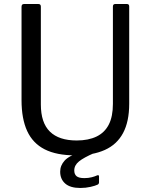

<svg xmlns="http://www.w3.org/2000/svg" viewBox="-20 -762 749 954"><path d="M622 -247Q622 -158 591.5 -101Q561 -44 501 -17Q441 10 355 10Q261 10 202 -20Q143 -50 115 -111Q87 -172 87 -264V-728Q87 -742 99 -742H171Q183 -742 183 -729V-243Q183 -152 228 -108Q273 -64 361 -64Q419 -64 459.5 -83.5Q500 -103 520.5 -143Q541 -183 541 -246V-729Q541 -742 552 -742H611Q622 -742 622 -730V-247ZM279 91Q279 60 301.5 35.5Q324 11 385 -8L447 -1Q396 21 372.5 40Q349 59 349 85Q349 104 360.5 113.5Q372 123 399 123Q420 123 436.5 118.5Q453 114 461 110Q472 105 472 115V144Q472 151 466 155Q454 161 430 166.5Q406 172 379 172Q329 172 304 150Q279 128 279 91Z"/></svg>

Font: Libre Franklin
Style: Regular
Weight: 400
Designer: Pablo Impallari, Rodrigo Fuenzalida, Nhung Nguyen
Foundry: Impallari Type
Version: Version 3.000